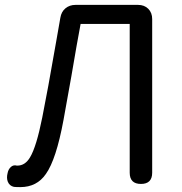

<svg xmlns="http://www.w3.org/2000/svg" viewBox="-20 -753 744 786"><path d="M63 13Q45 13 37 12Q19 8 12 -9Q6 -24 11 -44Q14 -60 24.5 -69.5Q35 -79 49 -75Q50 -75 51 -75Q83 -75 103 -109Q129 -152 153 -272Q174 -376 210 -583Q221 -647 227 -680Q231 -705 248 -719Q265 -733 289 -733H420H545Q571 -733 587 -717Q603 -701 603 -675V-46Q603 0 557 0Q511 0 511 -46V-655H310Q296 -582 272 -440Q251 -322 240 -262Q210 -100 168 -41Q131 13 63 13Z"/></svg>

Font: GenSenRounded JP R
Style: Regular
Weight: 400
Version: Version 1.501;PS 1;hotconv 16.6.51;makeotf.lib2.5.65220